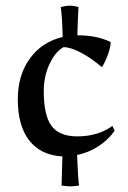

<svg xmlns="http://www.w3.org/2000/svg" viewBox="-20 -604 452 680"><path d="M253 -55Q256 26 260 53Q245 56 230 56Q216 56 198 53L201 -50Q125 -54 84 -106Q43 -158 43 -252Q43 -338 86 -397Q129 -456 202 -473Q200 -552 195 -579Q215 -584 226 -584Q241 -584 258 -579Q256 -550 254 -479Q324 -479 372 -455Q372 -438 362.5 -411.5Q353 -385 341 -366Q301 -400 265 -418.5Q229 -437 205 -437Q175 -420 155 -376.5Q135 -333 135 -281Q135 -195 162.5 -158Q190 -121 254 -121Q327 -121 378 -158L386 -141Q364 -109 328.5 -86Q293 -63 253 -55Z"/></svg>

Font: Mirza
Style: Regular
Weight: 400
Designer: Arabic design by Kourosh Beigpour, Latin design by Eduardo Tunni, engineering by Lasse Fister
Version: Version 1.0010g